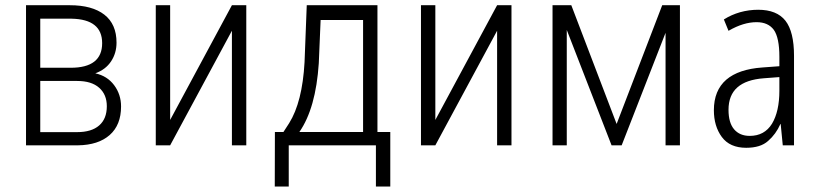

<svg xmlns="http://www.w3.org/2000/svg" viewBox="-20 -548 3089 724"><path d="M131.8 -292.5H246.6Q365.2 -292.5 365.2 -385.3Q365.2 -475.1 250.5 -477.5H131.8ZM131.8 -242.7V-49.8H271Q325.2 -49.8 354 -75Q382.8 -100.1 382.8 -147.5Q382.8 -191.4 354 -217Q325.2 -242.7 271 -242.7ZM78.1 0V-528.3H243.2Q327.6 -528.3 373.5 -492.7Q419.4 -457 419.4 -387.2Q419.4 -347.7 398.9 -316.7Q378.4 -285.6 339.4 -271.5Q384.3 -261.7 410.4 -226.8Q436.5 -191.9 436.5 -146.5Q436.5 -76.7 393.6 -38.8Q350.6 -1 273.9 0Z M854.5 -528.3H908.7V0H854.5V-432.1L621.6 0H567.4V-528.3H621.6V-95.7Z M1108.9 -50.3H1349.1V-472.7H1189L1182.1 -309.6Q1170.9 -139.6 1108.9 -50.3ZM1048.8 -50.3 1070.3 -83.5Q1120.1 -163.1 1128.4 -313.5L1136.7 -528.3H1403.3V-50.3H1451.7V155.3H1397.5V0H1068.8V155.3H1016.1L1016.6 -50.3Z M1854.5 -528.3H1908.7V0H1854.5V-432.1L1621.6 0H1567.4V-528.3H1621.6V-95.7Z M2305.2 -80.6 2477.1 -528.3H2543.9V0H2489.7V-424.3L2324.2 0H2286.1L2117.2 -435.1V0H2063.5V-528.3H2134.3Z M2918.9 -206.1V-257.3L2860.8 -252.9Q2793.9 -248 2760.5 -218.5Q2727.1 -189 2727.1 -133.8Q2727.1 -85 2748.3 -60.3Q2769.5 -35.6 2807.1 -35.6Q2862.8 -35.6 2891.1 -81.5Q2918.9 -127.9 2918.9 -206.1ZM2771 -502Q2804.2 -511.2 2838.9 -511.2Q2909.2 -511.2 2941.9 -469.7Q2974.1 -428.2 2974.1 -337.9V-1V0H2972.7H2932.6H2931.6V-1L2923.8 -80.6H2922.9Q2905.8 -42 2876.5 -16.6Q2861.8 -3.4 2841.3 2.9Q2820.3 9.3 2793.9 9.3Q2731.9 9.3 2701.7 -31.7Q2671.9 -72.3 2671.9 -132.3Q2671.9 -207 2718.8 -247.6Q2765.1 -287.1 2854 -293.5L2918.9 -298.3V-334Q2918.9 -405.8 2897.9 -435.5Q2876.5 -464.4 2833 -464.4Q2783.7 -464.4 2728.5 -432.6L2727.5 -431.6L2726.6 -433.1L2710 -473.6L2709.5 -474.6L2710.4 -475.1Q2737.3 -492.2 2771 -502Z"/></svg>

Font: MAUL Condensed Light
Style: Light
Weight: 300
Designer: MAUL
Version: Version 2.137; 2017; ttfautohint (v1.8.3)